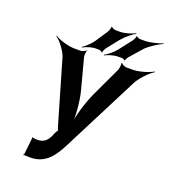

<svg xmlns="http://www.w3.org/2000/svg" viewBox="-165 -1048 1040 1178"><g transform="rotate(20 355.0 -458.5)"><path d="M160 10H170C269 10 315 -59 356 -139L612 -641C634 -680 681 -727 710 -744L707 -747C679 -730 616 -711 576 -711H535C524 -711 504 -720 501 -728L497 -726C501 -718 497 -691 492 -679L401 -485C370 -417 342 -321 337 -267H341C346 -321 339 -416 322 -482L269 -682C267 -692 268 -717 273 -724L270 -726C266 -719 245 -711 235 -711H195C153 -711 94 -730 67 -748L65 -745C91 -727 129 -680 144 -640L267 -218C268 -214 274 -202 277 -202L276 -206C273 -206 266 -193 264 -190L258 -177C258 -177 259 -175 259 -176H255L256 -172C240 -133 219 -107 174 -107H167C161 -108 155 -108 149 -109H144C142 -109 141 -112 140 -113L138 -110C139 -109 140 -107 140 -105L128 3C128 5 124 8 123 9L125 12C126 11 129 8 131 9H133L134 7L135 11L138 9C145 9 153 10 160 10ZM517 -883 451 -798C432 -773 398 -747 379 -737L380 -733C400 -744 437 -756 464 -756H490C496 -756 508 -751 509 -747L512 -748C511 -753 520 -768 524 -773L597 -856C626 -884 673 -913 701 -925L700 -928C671 -917 620 -903 586 -903H554C548 -903 532 -909 531 -914L528 -912C530 -907 521 -889 517 -883ZM353 -879 301 -800C283 -774 253 -747 235 -736L236 -732C254 -743 291 -756 317 -756H339C346 -756 360 -750 361 -745L364 -747C362 -752 371 -770 375 -776L437 -854C461 -883 499 -914 522 -926L520 -929C497 -917 454 -903 422 -903H394C386 -903 369 -910 367 -916L364 -914C366 -908 358 -887 353 -879Z"/></g></svg>

Font: Asimov
Style: EdgeNarIt
Weight: 500
Designer: Google
Version: Version 2.000980: 2014